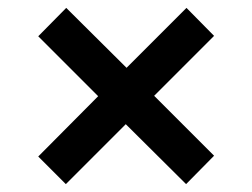

<svg xmlns="http://www.w3.org/2000/svg" viewBox="-20 -533 640 487"><path d="M77 -441 148 -513 301 -361 453 -513 523 -442 371 -290 523 -138 452 -66 299 -218 147 -66 77 -136 229 -289Z"/></svg>

Font: Radio Canada Medium
Style: Regular
Weight: 500
Designer: Charles Daoud, Etienne Aubert Bonn, Alexandre Saumier Demers, Jacques Le Bailly
Foundry: Radio-Canada
Version: Version 2.104; ttfautohint (v1.8.4.7-5d5b);gftools[0.9.28.de